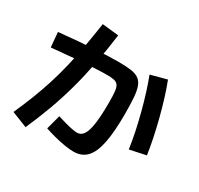

<svg xmlns="http://www.w3.org/2000/svg" viewBox="-178 -1039 1357 1310"><g transform="rotate(30 500.0 -384.0)"><path d="M535.3 33.3Q507.7 33.3 467.7 27Q427.7 20.6 384.3 9.5Q341 -1.7 302.3 -14.7L332.3 -127.6Q363.7 -118 394.7 -109.3Q425.7 -100.6 451.7 -95.6Q477.7 -90.6 492.4 -90.6Q523.4 -90.6 542.4 -119Q561.4 -147.3 570.4 -211.2Q579.4 -275 579.4 -380.4Q579.4 -432.7 576.1 -463.9Q572.7 -495 562.1 -510.2Q551.4 -525.4 530.4 -530.2Q509.4 -535 473.3 -535Q435 -535 371.8 -531.5Q308.7 -528 226.3 -521.4Q144 -514.7 47 -505L36.7 -621.3Q198.3 -637.3 308.3 -644.3Q418.3 -651.3 500 -651.3Q557.3 -651.3 595.3 -646Q633.3 -640.7 657 -624.5Q680.7 -608.3 692.7 -576.8Q704.7 -545.3 708.7 -493.5Q712.7 -441.7 712.7 -364.1Q712.7 -222.7 695 -135.2Q677.3 -47.7 638.5 -7.2Q599.7 33.3 535.3 33.3ZM47 3.3Q83.4 -78 112.4 -152.5Q141.4 -227 164.9 -301.2Q188.4 -375.3 207.5 -454.2Q226.7 -533 242.9 -623.3Q259 -713.7 275 -820.3L404.6 -806.3Q387.3 -677.3 365.8 -565.8Q344.3 -454.3 316.5 -352.5Q288.6 -250.7 252.5 -151.5Q216.3 -52.3 170 52ZM856.1 -168.3Q848 -227.7 833.9 -295.3Q819.7 -363 801.9 -431.7Q784 -500.3 764 -564.3Q744 -628.3 723.3 -681.7L849.3 -715.3Q871 -659.7 891 -594.8Q911 -530 928.6 -461.5Q946.3 -393 960.5 -325Q974.7 -257 983.7 -195.3Z"/></g></svg>

Font: M PLUS 2 Thin
Style: Regular
Weight: 100
Designer: Coji Morishita
Foundry: UNDERFOREST DESIGN
Version: Version 1.001